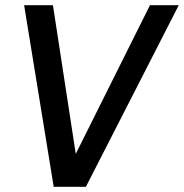

<svg xmlns="http://www.w3.org/2000/svg" viewBox="-20 -720 709 740"><path d="M669 -700 311 0H187L73 -700H184L272 -127L558 -700Z"/></svg>

Font: Cabin
Style: Medium Italic
Weight: 500
Designer: Pablo Impallari
Foundry: Pablo Impallari. www.impallari.com Igino Marini. www.ikern.com
Version: Version 1.005